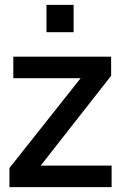

<svg xmlns="http://www.w3.org/2000/svg" viewBox="-20 -773 500 793"><path d="M19 0V-79L313 -450H35V-539H439V-460L148 -89H441V0ZM172 -640V-753H284V-640Z"/></svg>

Font: Pitagon Sans Text Medium
Style: Regular
Weight: 500
Designer: Travis Tran
Foundry: Pitagon
Version: Version 1.000; ttfautohint (v1.8.4.7-5d5b);gftools[0.9.26]